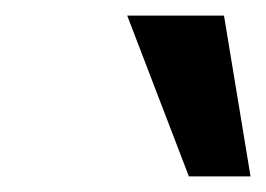

<svg xmlns="http://www.w3.org/2000/svg" viewBox="-20 -731 341 246"><path d="M222 -505 143 -711H267L301 -505Z"/></svg>

Font: Ysabeau Office
Style: Bold Italic
Weight: 700
Italic angle: -12°
Designer: Christian Thalmann (Catharsis Fonts)
Version: Version 2.001;gftools[0.9.30]; featfreeze: tnum,lnum,ss02